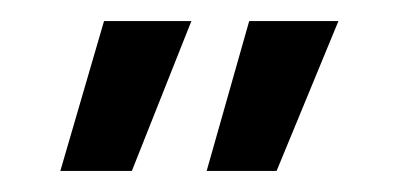

<svg xmlns="http://www.w3.org/2000/svg" viewBox="-20 -505 388 182"><path d="M37.2 -343 78.6 -485H161.4L105 -343ZM175.9 -343 216.2 -485H300.8L242.2 -343Z"/></svg>

Font: Genos Thin
Style: Italic
Weight: 100
Italic angle: -8°
Designer: Robert E. Leuschke
Foundry: Robert E. Leuschke
Version: Version 1.010